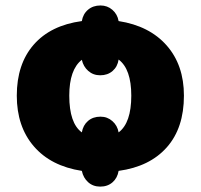

<svg xmlns="http://www.w3.org/2000/svg" viewBox="-20 -631 742 709"><path d="M659.2 -277.8Q659.2 -158.2 595.9 -86.9Q532.7 -15.6 418 0Q413.6 26.4 395.5 42.2Q377.4 58.1 350.1 58.1Q323.7 58.1 305.7 42Q287.6 25.9 282.2 0Q168 -17.6 105 -90.6Q42 -163.6 42 -277.8Q42 -394.5 104.5 -466.1Q167 -537.6 282.2 -553.2Q286.6 -579.6 305.2 -595.2Q323.7 -610.8 351.1 -610.8Q376.5 -610.8 395 -594.7Q413.6 -578.6 418 -553.2Q531.7 -535.6 595.5 -463.1Q659.2 -390.6 659.2 -277.8ZM235.8 -277.8Q235.8 -175.8 282.2 -142.1Q286.6 -168.5 304.9 -184.3Q323.2 -200.2 351.1 -200.2Q376.5 -200.2 395 -183.8Q413.6 -167.5 418 -142.1Q464.8 -177.2 464.8 -277.8Q464.8 -376 418 -411.1Q414.1 -384.8 395.8 -368.9Q377.4 -353 350.1 -353Q324.2 -353 305.9 -369.1Q287.6 -385.3 282.2 -410.2Q235.8 -374 235.8 -277.8Z"/></svg>

Font: Black Ops One [rus by aLiNcE]
Style: Regular
Weight: 400
Designer: James Grieshaber
Foundry: James Grieshaber
Version: Version 1.002;May 25, 2024;FontCreator 13.0.0.2680 64-bit